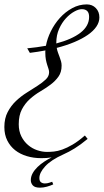

<svg xmlns="http://www.w3.org/2000/svg" viewBox="-45 -721 478 886"><path d="M200.7 129.9Q188 135.7 171.6 140.4Q155.3 145 139.6 145Q115.7 145 106.4 134.5Q97.2 124 97.2 110.4Q97.2 93.8 105.7 78.4Q114.3 63 128.2 49.6Q142.1 36.1 159.2 24.9Q176.3 13.7 193.4 5.4Q181.2 7.3 169.2 8.1Q157.2 8.8 145 8.8Q109.9 8.8 78.9 -0.5Q47.9 -9.8 24.9 -27.8Q2 -45.9 -11.5 -72.8Q-24.9 -99.6 -24.9 -134.8Q-24.9 -174.8 -9.5 -204.1Q5.9 -233.4 28.8 -255.1Q51.8 -276.9 78.4 -293.5Q105 -310.1 127.9 -325Q150.9 -339.8 166.3 -354.5Q181.6 -369.1 181.6 -387.7Q181.6 -394.5 179 -402.6Q176.3 -410.6 172.9 -421.4Q169.4 -432.1 166.7 -445.8Q164.1 -459.5 164.1 -477.5Q164.1 -480 164.1 -482.7Q164.1 -485.4 164.6 -488.3Q147.5 -484.9 129.4 -482.2Q111.3 -479.5 92.8 -477.1L80.6 -498Q126.5 -502.4 167 -509.8Q172.9 -543 189.7 -576.9Q206.5 -610.8 231.4 -638.4Q256.3 -666 288.1 -683.3Q319.8 -700.7 355.5 -700.7Q380.9 -700.7 397.2 -683.8Q413.6 -667 413.6 -640.6Q413.6 -618.7 399.9 -598.4Q386.2 -578.1 360.6 -560.3Q335 -542.5 298.6 -527.1Q262.2 -511.7 216.8 -500Q218.8 -488.3 222.7 -477.8Q226.6 -467.3 230.2 -457.5Q233.9 -447.8 236.6 -438.2Q239.3 -428.7 239.3 -418Q239.3 -387.7 224.6 -367.2Q210 -346.7 188 -330.3Q166 -314 140.4 -298.8Q114.7 -283.7 92.8 -263.9Q70.8 -244.1 56.2 -216.6Q41.5 -189 41.5 -147.9Q41.5 -115.7 53.5 -91.8Q65.4 -67.9 84.5 -51.8Q103.5 -35.6 126.7 -27.8Q149.9 -20 171.9 -20Q186.5 -20 203.9 -21.7Q221.2 -23.4 242.7 -31Q264.2 -38.6 290 -53.7Q315.9 -68.8 346.7 -95.7L359.4 -80.1Q326.2 -52.7 299.8 -36.4Q273.4 -20 248 -8.8Q190.4 17.1 163.6 46.4Q136.7 75.7 136.7 100.6Q136.7 114.3 144 119.9Q151.4 125.5 162.1 125.5Q172.4 125.5 182.1 122.3Q191.9 119.1 195.8 117.7ZM214.8 -520.5Q287.1 -539.6 326.7 -570.3Q366.2 -601.1 366.2 -643.1Q366.2 -661.6 357.4 -670.2Q348.6 -678.7 332.5 -678.7Q317.9 -678.7 297.9 -667.7Q277.8 -656.7 259.3 -636.7Q240.7 -616.7 227.8 -587.9Q214.8 -559.1 214.8 -523.4Z"/></svg>

Font: Dynalight
Style: Regular
Weight: 400
Version: Version 1.000